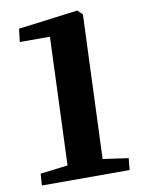

<svg xmlns="http://www.w3.org/2000/svg" viewBox="-83 -784 616 840"><g transform="rotate(-10 225.0 -363.5)"><path d="M182 -635H48L55 -693L320 -727L341 -706L316 -68L429 -52L424 0H34L38 -52L160 -67Z"/></g></svg>

Font: Literata 36pt
Style: Bold Italic
Weight: 700
Italic angle: -2°
Designer: Latin by Veronika Burian and Jose Scaglione. Greek by Irene Vlachou. Cyrillic by Vera Evstafieva
Foundry: TypeTogether
Version: Version 3.002